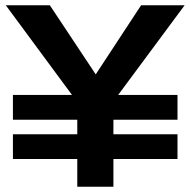

<svg xmlns="http://www.w3.org/2000/svg" viewBox="-20 -708 722 728"><path d="M29 -105V-199H273V-254H29V-348H253L2 -688H169L343 -426L515 -688H680L428 -348H653V-254H410V-199H653V-105H410V0H273V-105Z"/></svg>

Font: Roundo SemiBold
Style: Regular
Weight: 600
Designer: Namrata Goyal (Gurmukhi), Shiva Nallaperumal (Latin)
Foundry: Indian Type Foundry
Version: Version 1.000;PS 1.0;hotconv 1.0.88;makeotf.lib2.5.647800